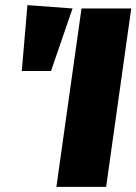

<svg xmlns="http://www.w3.org/2000/svg" viewBox="-20 -729 532 749"><path d="M492 -696 394 0H200L298 -696ZM87 -709 263 -696 179 -452H65Z"/></svg>

Font: Fira Sans Extra Condensed Black
Style: Italic
Weight: 900
Width: 3
Italic angle: -8°
Designer: Carrois Corporate & Edenspiekermann AG
Foundry: Carrois Corporate GbR & Edenspiekermann AG
Version: Version 4.203